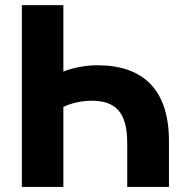

<svg xmlns="http://www.w3.org/2000/svg" viewBox="-20 -739 736 759"><path d="M230.5 0V-316.4C263.2 -332 304.2 -340.8 342.8 -340.8C437.5 -340.8 482.9 -293.5 482.9 -175.3V0H647.9V-181.2C647.9 -382.8 547.9 -481 364.7 -481C314.5 -481 262.2 -469.2 230.5 -456.1V-718.8H66.4V0Z"/></svg>

Font: Winston ExtraBold
Style: Regular
Weight: 800
Designer: Vernon Adams, Kim Jin-seong, David Berlow, Cristiano Sobral
Foundry: The Winston Project Authors
Version: Version 3.004